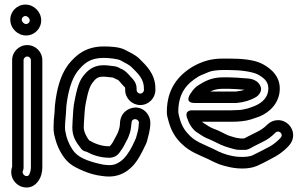

<svg xmlns="http://www.w3.org/2000/svg" viewBox="-20 -725 1325 839"><path d="M83 -462C83 -470.6 90.4 -478 99 -478C107.6 -478 115 -470.6 115 -462V6C115 12.2 114.2 18.8 112.6 24.7C107.4 43.5 101.6 46.5 90.8 43.4C84.1 41.5 77.2 32.3 79.2 23.2C79.6 21.9 83 18 83 6ZM33 -462V3.7C19.3 45.2 44 82.2 77.2 91.6C124.4 104.8 152.5 68.1 160.8 37.8C163.7 27.3 165 16.5 165 6V-462C165 -498.4 135.4 -528 99 -528C62.6 -528 33 -498.4 33 -462ZM75 -639C75 -647.6 82.4 -655 91 -655C100.1 -655 110 -645.3 110 -636C110 -627.4 102.6 -620 94 -620C84.9 -620 75 -629.7 75 -639ZM25 -639C25 -601.6 56.5 -570 94 -570C130.4 -570 160 -599.6 160 -636C160 -673.4 128.5 -705 91 -705C54.6 -705 25 -675.4 25 -639Z M586 -178C586 -159.9 579.1 -140.9 574.2 -121.8C571.7 -115.7 569.6 -111.2 566.5 -104.9L558.7 -88.3L547.4 -67.6C529.2 -38.1 512.7 -19.7 485.7 -8.2C474.4 -4 463.5 -2.6 447.4 -3.9L430.8 -5.7C381.8 -15.6 332.1 -30.8 307.5 -57.8C291.4 -75.7 276.3 -104.3 269.3 -133.7C266.6 -145.4 264 -156.3 264 -167C264 -188.5 266.8 -208.2 268 -227.5L269.9 -260.9C276.8 -322.4 291.9 -376.4 316.9 -410.9C346.6 -448.5 373.4 -472 433 -472C458.7 -472 493.5 -467.4 505.3 -461.9C526.6 -449.9 544.3 -442.3 554.3 -432.3C584 -402.7 609 -380.1 609 -338V-332C609 -323.4 601.6 -316 593 -316C584.4 -316 577 -323.4 577 -332V-338C577 -365 559 -381.4 551.4 -389C539.6 -402.8 526.7 -418.1 505.6 -425.8C501.2 -428.5 490 -435.3 475.7 -436C464.5 -437 450 -440 432 -440C385.5 -440 360.5 -414.5 343.1 -392.2C325.8 -369.1 318.5 -342.2 312.6 -316.4L306.6 -288.4C299.6 -258.2 299.1 -223.5 297.1 -194.9C296.4 -185.8 296 -176.6 296 -168C296 -128.6 311.6 -104.3 334.3 -75.6C344.7 -62.5 354.2 -63.6 358.9 -61.6C382.8 -48.2 417.2 -36.6 450.3 -36C458 -35.1 459.4 -35.5 464.8 -36.2C493.2 -39.2 504 -61.2 507.8 -66.3C516.1 -77 524.4 -91.8 529.5 -103L538.1 -119.3C538.5 -120.1 539 -121.1 539.2 -121.7L543.2 -131.7C543.4 -132.2 543.6 -132.8 543.7 -133.1L547.7 -145.1C551.5 -156.5 553.5 -174.4 554.9 -189C556.3 -211.6 586.2 -207.5 587 -189C586.6 -185.4 586 -181.8 586 -178ZM659 -332V-338C659 -403.8 616.4 -440.9 589.7 -467.7C569.7 -487.6 545.6 -496.4 529.4 -505.7C503.5 -520.5 462.3 -522 433 -522C354.8 -522 310.9 -484.2 277.1 -441.1C242.2 -393.5 227.4 -330.8 220.2 -265.8C220.1 -265.5 220.1 -264.9 220 -264.5L218.1 -231.4C215.7 -212.7 214 -189.2 214 -167C214 -151.8 216.1 -137.6 220.8 -121.5C229.5 -85.4 247.7 -49.6 270.5 -24.2C292.4 -0.1 320.2 11.6 345.7 22.5C369.4 32.6 398.4 41 424.2 43.8L442.6 45.9C519.9 52.3 566.2 2.3 590.9 -43L602.9 -65C603.1 -65.3 603.4 -65.9 603.6 -66.4L611.5 -83C615.2 -90.6 620.1 -99.3 622.3 -107.9C626.6 -125.3 637 -156.6 637 -188C637 -205.2 630.6 -221.8 618.9 -234.4C591.3 -264.4 549.2 -258.8 525.6 -236.5C512.1 -223.6 504 -206 504 -181C504 -175.8 501.8 -165.3 500.3 -160.9L496.5 -149.6L493.3 -141.5L484.9 -125.7C477.8 -112.3 469.2 -94.2 459.2 -85.9C458.9 -85.9 457.7 -85.8 457 -85.7C456.1 -85.8 454.3 -86 453 -86C421.3 -86 390.2 -99.4 369.2 -112.1C358.9 -125.1 346 -149.4 346 -168C346 -175.4 346.3 -182.9 346.9 -191.2C349.1 -222 350 -254 355.4 -277.6L361.4 -305.6C366.7 -328.7 373.3 -348.8 382.9 -361.8C397.9 -381 405.4 -390 432 -390C444.2 -390 456.2 -387.4 473.1 -386.1C475.2 -385.9 482.1 -381 487.1 -379.3C499.2 -375.3 498.4 -373.9 514 -355.7C526.1 -341.6 527 -345.1 527 -338V-332C527 -295.7 556.6 -266 593 -266C629.3 -266 659 -295.6 659 -332Z M1121 -337C1121 -341.9 1119 -347.5 1117 -350.6C1101.2 -383.9 1059.2 -382 1051.9 -382.8C1040.5 -384.3 995.5 -387 981 -387H953C905 -387 874.1 -369.7 847.8 -353.2C834.6 -345 824 -333.8 814.3 -318.6C814.3 -318.6 780.4 -275 831 -275L1012 -275C1012.8 -275 1013.9 -275.1 1014.5 -275.1C1048.1 -278.5 1074.8 -286.5 1099.9 -301.6C1106.6 -305.6 1121 -318.9 1121 -337ZM1048.9 -332.7C1039.1 -329.4 1027.6 -326.8 1010.7 -325L899 -325C913.4 -332 929.1 -337 953 -337H981C992.5 -337 1041.4 -334.1 1048.9 -332.7ZM991 -243H821C821 -243 785.2 -246.4 797.3 -210.1C805.4 -185.8 820 -157.4 846.9 -142.6C861.8 -132.1 877.4 -122.7 896.2 -115.6C910.4 -110.3 940.4 -92.9 963.1 -85.3C969.3 -83.2 975.1 -81.4 980 -80L996.9 -75C1006.9 -72.1 1015.7 -70 1031 -70H1050C1066.4 -70 1081.4 -81.7 1087.2 -84.6L1124.7 -103.4C1149.8 -114.7 1167.5 -129.1 1183.7 -145.3C1187.3 -148.9 1189.9 -150 1195 -150C1203.6 -150 1211 -142.6 1211 -134C1211 -128.8 1209 -125.3 1199.3 -115.7C1189.1 -105.4 1173.2 -93.1 1160.7 -85.8C1134.7 -71.6 1107.9 -58.4 1082.4 -45.7C1060.8 -36.8 1014.8 -37.7 987.3 -45.2L971.6 -49.1C958.2 -53.2 944.3 -58.3 934.2 -63.4L911.9 -74.5C867.4 -95.3 835.4 -106 809.7 -131.7C789.4 -151.9 774.3 -172.8 765.1 -207.8C761.3 -220.4 759.6 -229.6 759 -235.9C759.3 -318.9 795.8 -359.5 848.4 -391.3C859.6 -397.3 878.9 -404.3 893.8 -411C906.5 -415.9 930.4 -419 953 -419H981C1030.5 -419 1078.4 -412.4 1104.8 -400.6C1137 -383.1 1158.3 -364.3 1151.4 -324.5C1144.8 -289.7 1115.5 -268.9 1079.1 -256.7L1061.8 -250.9C1047.3 -247 1032.1 -244 1017 -244C1008.3 -244 999.7 -243 991 -243ZM1195 -200C1177.5 -200 1160.7 -193.1 1148.3 -180.7C1134.3 -166.6 1120.4 -157.1 1102.8 -148.4L1064.8 -129.4C1055.2 -124.6 1051.1 -121.7 1046.4 -120H1032.2C1022.7 -120.9 1020.9 -121.5 1009.6 -123.4L994 -128C989.5 -129.3 984.7 -130.8 978.9 -132.7C966.9 -136.7 937.9 -154.7 913.2 -162.6C900.9 -167.3 887 -175.5 874.5 -184.3C870.2 -187.4 867.1 -188.3 862.6 -193H991C1021.4 -193 1053.3 -195.4 1076.9 -203.3L1094.3 -209.1C1141.6 -222.3 1189.6 -257.8 1200.6 -315.5C1213.1 -387.4 1164 -425.5 1127.9 -445C1090.9 -464.9 1033.7 -469 981 -469H953C899.3 -469 862 -455.7 823.6 -434.7C759.3 -396.2 709 -337.4 709 -235C709 -221.7 712.1 -210.7 716.9 -194.2C727.6 -154.4 746.8 -121.6 774.7 -95.9C809.7 -61.4 849.5 -48.4 890.1 -29.5L911.8 -18.6C926.3 -11.4 943.5 -4.6 958.9 -0.7L974.6 3.2C1010.6 12.8 1064.7 16.6 1103 -0.1C1130.8 -12.3 1157.7 -27.2 1185.3 -42.2C1203.7 -52.9 1220.8 -66.4 1234.7 -80.3C1244.3 -89.9 1261 -106.9 1261 -134C1261 -170.4 1231.4 -200 1195 -200Z"/></svg>

Font: HoneyBee
Style: Str
Weight: 700
Foundry: Cannot Into Space Fonts
Version: Version 0.89